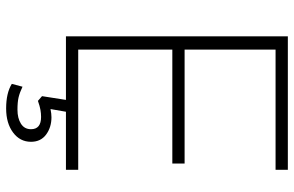

<svg xmlns="http://www.w3.org/2000/svg" viewBox="-182 -562 935 610"><g transform="rotate(90 285.0 -257.5)"><path d="M96 0V-705H520V-666H138V-377H500V-338H138V-39H520V0ZM325 190Q276 190 247 172L256 138Q275 147 290 150.5Q305 154 329 154Q356 154 373.5 143Q391 132 391 111Q391 79 352 79Q341 79 329.5 81Q318 83 301 89L286 76L301 -20H339L327 49Q342 46 353 46Q385 46 408 63Q431 80 431 111Q431 146 401.5 168Q372 190 325 190Z"/></g></svg>

Font: Nunito Sans ExtraLight
Style: Regular
Weight: 200
Designer: Vernon Adams
Foundry: Vernon Adams
Version: Version 3.006; ttfautohint (v1.8.3)